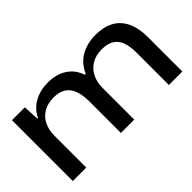

<svg xmlns="http://www.w3.org/2000/svg" viewBox="-64 -859 1180 1180"><g transform="rotate(-45 526.0 -268.5)"><path d="M56 0V-529H168L173 -426H179Q205 -480 257 -508.5Q309 -537 376 -537Q448 -537 499 -504Q550 -471 570 -410H578Q607 -475 662.5 -506Q718 -537 789 -537Q859 -537 907.5 -511Q956 -485 982 -432Q1008 -379 1008 -296V0H891V-282Q891 -333 878.5 -370Q866 -407 835.5 -427Q805 -447 753 -447Q703 -447 666.5 -425.5Q630 -404 610 -365.5Q590 -327 590 -276V0H474V-274Q474 -331 459.5 -369.5Q445 -408 414.5 -427.5Q384 -447 336 -447Q284 -447 247.5 -425.5Q211 -404 192 -365.5Q173 -327 173 -276V0Z"/></g></svg>

Font: Mona Sans Expanded Medium
Style: Regular
Weight: 500
Width: 7
Designer: Deni Anggara
Foundry: GitHub
Version: Version 2.000